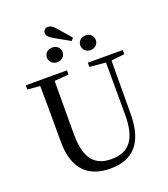

<svg xmlns="http://www.w3.org/2000/svg" viewBox="-186 -1193 1175 1341"><g transform="rotate(-20 401.5 -523.0)"><path d="M342 -975 451 -913 468 -932 384 -1029C363 -1054 347 -1063 328 -1063C308 -1063 293 -1049 293 -1028C293 -1011 305 -995 342 -975ZM307 -808C338 -808 365 -829 365 -863C365 -897 338 -917 307 -917C277 -917 249 -897 249 -863C249 -829 277 -808 307 -808ZM555 -808C584 -808 612 -829 612 -863C612 -897 584 -917 555 -917C524 -917 497 -897 497 -863C497 -829 524 -808 555 -808ZM505 -701 625 -690 626 -308C627 -118 562 -43 430 -43C312 -43 243 -110 243 -295V-394C243 -494 243 -594 244 -692L350 -701V-732H44V-701L137 -693C139 -594 139 -493 139 -394V-280C139 -65 246 17 404 17C572 17 663 -82 664 -291L666 -690L765 -701V-732H505Z"/></g></svg>

Font: Source Han Serif SC Medium
Style: Regular
Weight: 500
Designer: Ryoko NISHIZUKA 西塚涼子 (kana & ideographs); Frank Grießhammer (Latin, Greek & Cyrillic); Wenlong ZHANG 张文龙 (bopomofo); San
Foundry: Adobe
Version: Version 2.003;hotconv 1.1.1;makeotfexe 2.6.0